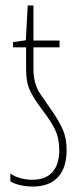

<svg xmlns="http://www.w3.org/2000/svg" viewBox="-20 -676 306 706"><path d="M18 -9V-38Q33 -27 54.5 -21Q76 -15 99 -15Q148 -15 173 -43.5Q198 -72 198 -124Q198 -167 182.5 -199Q167 -231 139 -267L126 -285Q99 -322 87.5 -349.5Q76 -377 76 -423V-502H28V-521L75 -528L82 -656H103V-527H199V-502H103V-426Q103 -393 109.5 -371Q116 -349 125.5 -334.5Q135 -320 161 -283Q196 -234 210.5 -200.5Q225 -167 225 -125Q225 -59 193 -24.5Q161 10 100 10Q78 10 55.5 5Q33 0 18 -9Z"/></svg>

Font: Noto Sans Display Thin Cond
Style: Regular
Weight: 250
Width: 3
Designer: Monotype Design team
Foundry: Monotype Imaging Inc.
Version: Version 1.000